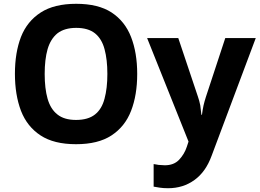

<svg xmlns="http://www.w3.org/2000/svg" viewBox="-20 -745 1359 1005"><path d="M666 -164.6Q634.3 -82.5 563.5 -36.1Q493.7 9.8 377.9 9.8Q262.2 9.8 192.4 -36.1Q122.1 -82 89.8 -165Q58.1 -248.5 58.1 -358.9Q58.1 -469.2 89.8 -551.8Q122.1 -633.8 193.4 -679.7Q263.7 -725.1 378.9 -725.1Q494.1 -725.1 564 -679.7Q634.3 -633.3 666 -551.3Q698.2 -468.8 698.2 -357.9Q698.2 -247.1 666 -164.6ZM229 -228.5Q244.6 -173.8 280.3 -146Q315.9 -117.2 377.9 -117.2Q441.4 -117.2 477.5 -146Q513.2 -174.3 527.3 -229Q542 -283.2 542 -357.9Q542 -433.1 527.3 -487.3Q513.2 -541 477.5 -570.3Q441.4 -599.1 378.9 -599.1Q317.4 -599.1 280.3 -570.3Q244.6 -541 229 -487.3Q213.9 -434.1 213.9 -357.9Q213.9 -281.7 229 -228.5ZM750 -545.9H913.1L1016.1 -238.8Q1023.4 -218.3 1028.3 -193.4Q1031.7 -170.4 1034.2 -144H1037.1Q1040 -168 1045.4 -193.4Q1050.3 -214.8 1058.1 -238.8L1159.2 -545.9H1318.8L1087.9 69.8Q1057.1 154.8 997.6 197.3Q938.5 240.2 859.9 240.2Q834.5 240.2 816.4 237.3Q800.8 235.4 784.2 231.9V113.8Q787.6 114.3 796.4 115.7Q805.2 117.2 810.5 118.2Q832 120.1 842.8 120.1Q889.6 120.1 917 91.8Q945.3 62 958 22.9L966.8 -3.9Z"/></svg>

Font: Droid Sans Thai
Style: Bold
Weight: 700
Designer: Steve Matteson
Foundry: Ascender Corporation
Version: Version 1.00